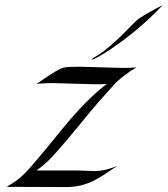

<svg xmlns="http://www.w3.org/2000/svg" viewBox="-20 -758 681 779"><path d="M303.7 -487.3 475.6 -482.4Q504.4 -482.4 533.7 -484.4Q507.8 -469.7 482.9 -450.7Q458 -431.6 436.3 -407.5Q414.6 -383.3 385 -349.9Q355.5 -316.4 319.6 -272.2Q283.7 -228 251.5 -189.9Q219.2 -151.9 191.2 -121.3Q163.1 -90.8 127.9 -66.4H289.6Q289.6 -66.4 363.3 -64Q405.8 -64 455.1 -84.5Q428.7 -66.9 405.8 -51.5Q382.8 -36.1 359.4 -24.4Q307.6 1 248.3 1Q189 1 128.4 0.5Q67.9 0 6.8 0Q50.3 -25.4 71.3 -45.7Q92.3 -65.9 105.7 -81.8Q119.1 -97.7 144 -127Q168.9 -156.2 201.2 -196.3Q233.4 -236.3 266.6 -275.4Q342.8 -363.3 413.1 -417.5Q389.6 -416 365.2 -416L196.3 -420.9Q162.6 -420.9 128.9 -418Q148.9 -432.1 160.9 -439.9Q172.9 -447.8 184.3 -455.3Q195.8 -462.9 206.1 -468.8Q229.5 -482.4 242.2 -484.4Q257.8 -487.3 303.7 -487.3ZM640.6 -737.8Q543.9 -635.3 427.7 -557.6Q388.2 -530.8 353.5 -515.1L355 -521Q394.5 -543 428.5 -573Q462.4 -603 483.2 -623.8Q503.9 -644.5 513.7 -654.8Q534.2 -676.3 543.7 -682.6Q553.2 -689 563.2 -695.1Q573.2 -701.2 584.5 -707.5Q595.7 -713.9 606.4 -719.7Q621.1 -728 640.6 -737.8Z"/></svg>

Font: Fondamento
Style: Italic
Weight: 400
Italic angle: -12°
Version: Version 1.000